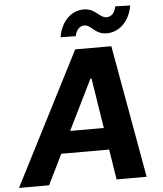

<svg xmlns="http://www.w3.org/2000/svg" viewBox="-83 -995 893 1049"><g transform="rotate(-5 363.0 -471.0)"><path d="M143.1 0 224.8 -165.8H487.2L513.5 0H678.3L548.3 -727.3H350.1L-21.7 0ZM276.3 -800.1 359.7 -799C365.4 -832 385.3 -853 409.8 -853C453.5 -853 460.9 -799.7 531.6 -799.7C595.9 -800.4 654.8 -850.1 670.5 -940L588.4 -942.5C583.1 -909.8 564.3 -887.4 537.3 -887.4C496.4 -887.4 480.5 -940.7 414.4 -940.7C349.8 -940.7 291.2 -890.3 276.3 -800.1ZM283.7 -285.9 419.4 -561.1H425.1L468.4 -285.9Z"/></g></svg>

Font: Magic Ui Pro
Style: Bold Italic
Weight: 700
Italic angle: -9.39999°
Designer: Stefan Endress, Andreas Faust
Version: Version 1.000;FEAKit 1.0